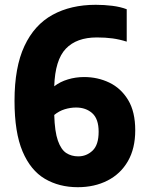

<svg xmlns="http://www.w3.org/2000/svg" viewBox="-20 -770 603 800"><path d="M304 10Q226.5 10 167 -25Q107.5 -60 74 -139Q40.5 -218 40.5 -350Q40.5 -490 81.8 -578.2Q123 -666.5 199 -708.2Q275 -750 379 -750Q414 -750 448 -745.8Q482 -741.5 508 -731.5V-596.5Q478 -606 448.8 -610Q419.5 -614 383.5 -614Q299 -614 254.2 -567Q209.5 -520 206 -410.5Q230.5 -429.5 263 -439.2Q295.5 -449 330.5 -449Q387 -449 435.5 -425.8Q484 -402.5 513.8 -353.5Q543.5 -304.5 543.5 -227Q543.5 -151.5 513 -98.5Q482.5 -45.5 428.2 -17.8Q374 10 304 10ZM297 -322Q273.5 -322 249.8 -314.8Q226 -307.5 206 -291Q208 -221.5 221.2 -184Q234.5 -146.5 256 -132.5Q277.5 -118.5 306 -118.5Q340.5 -118.5 365.8 -142.5Q391 -166.5 391 -221Q391 -274.5 364.5 -298.2Q338 -322 297 -322Z"/></svg>

Font: Encode Sans Condensed ExtraBold
Style: Regular
Weight: 800
Width: 3
Designer: Multiple Designers
Foundry: Impallari Type
Version: Version 3.000; ttfautohint (v1.8.3) -l 8 -r 50 -G 200 -x 14 